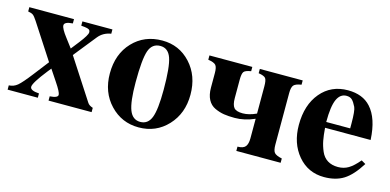

<svg xmlns="http://www.w3.org/2000/svg" viewBox="-53 -748 2110 1038"><g transform="rotate(15 1001.5 -229.5)"><path d="M484 -24V0H243V-24Q288 -27 288 -44Q288 -59 255 -108L213 -171L197 -151Q133 -70 133 -48Q133 -27 183 -24V0H14V-24Q41 -25 62 -42.5Q83 -60 127 -117L192 -201L64 -398Q49 -421 40 -427.5Q31 -434 12 -437V-461H262V-437Q215 -434 215 -414Q215 -396 249 -352L286 -303L322 -349Q360 -398 360 -413Q360 -424 353 -428.5Q346 -433 329 -435L309 -437V-461H477V-437Q433 -430 407 -398L306 -272L454 -44Q462 -31 484 -24Z M754 -473Q849 -473 912.5 -404Q976 -335 976 -229Q976 -124 911.5 -55Q847 14 750 14Q655 14 590 -54.5Q525 -123 525 -228Q525 -337 589.5 -405Q654 -473 754 -473ZM751 -442Q705 -442 688.5 -394.5Q672 -347 672 -218Q672 -109 690 -63Q708 -17 751 -17Q794 -17 811.5 -61.5Q829 -106 829 -218Q829 -346 812 -394Q795 -442 751 -442Z M1350 -85V-195Q1294 -170 1239 -170Q1204 -170 1178.5 -174Q1153 -178 1127 -190Q1101 -202 1087 -228.5Q1073 -255 1073 -295V-377Q1073 -409 1063 -420.5Q1053 -432 1020 -437V-461H1260V-437Q1228 -432 1220 -421Q1212 -410 1212 -376V-274Q1212 -236 1225 -220.5Q1238 -205 1274 -205Q1309 -205 1350 -224V-376Q1350 -410 1342 -421Q1334 -432 1302 -437V-461H1542V-437Q1509 -432 1499 -420Q1489 -408 1489 -376V-88Q1489 -55 1499 -43Q1509 -31 1542 -24V0H1294V-24Q1326 -24 1338 -39Q1350 -54 1350 -85Z M1962 -126 1986 -112Q1942 -42 1897.5 -14Q1853 14 1788 14Q1698 14 1641 -53.5Q1584 -121 1584 -224Q1584 -336 1641.5 -404.5Q1699 -473 1793 -473Q1876 -473 1921 -423Q1974 -365 1980 -245H1725Q1728 -204 1733.5 -175Q1739 -146 1751.5 -117Q1764 -88 1788 -73Q1812 -58 1847 -58Q1879 -58 1905 -73.5Q1931 -89 1962 -126ZM1723 -277H1857V-303Q1857 -376 1848 -395Q1836 -420 1824.5 -431Q1813 -442 1793 -442Q1758 -442 1740.5 -403.5Q1723 -365 1723 -277Z"/></g></svg>

Font: STIX MathJax Alphabets
Style: Bold
Weight: 700
Designer: MicroPress Inc., with final additions and corrections provided by Coen Hoffman, Elsevier (retired)
Version: Version 1.1.1